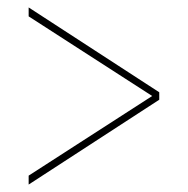

<svg xmlns="http://www.w3.org/2000/svg" viewBox="-20 -615 505 516"><path d="M57 -119 408 -347V-367L57 -595V-571L389 -357L57 -143Z"/></svg>

Font: Noto Serif Display Condensed ExtraBold
Style: Regular
Weight: 800
Width: 3
Designer: Monotype Design Team
Foundry: Monotype Imaging Inc.
Version: Version 2.009